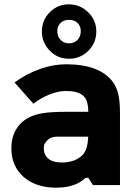

<svg xmlns="http://www.w3.org/2000/svg" viewBox="-20 -850 637 882"><path d="M296.4 -580.1Q244.6 -580.1 208.5 -617.2Q172.4 -654.3 172.4 -705.6Q172.4 -757.3 208.5 -793.7Q244.6 -830.1 296.4 -830.1Q347.7 -830.1 385 -793.7Q422.4 -757.3 422.4 -705.6Q422.4 -653.3 385.7 -616.7Q349.1 -580.1 296.4 -580.1ZM296.4 -758.8Q272.5 -758.8 257.8 -744.1Q243.2 -729.5 243.2 -706.5Q243.2 -682.6 258.5 -666.7Q273.9 -650.9 296.4 -650.9Q320.3 -650.9 335.7 -666.5Q351.1 -682.1 351.1 -706.5Q351.1 -730 336.4 -744.4Q321.8 -758.8 296.4 -758.8ZM497.6 -474.6Q514.6 -452.6 522.9 -419.4Q531.2 -386.2 531.2 -330.1V0H406.7L385.7 -33.2H373.5Q356 -17.6 338.9 -8.8Q296.9 12.2 238.8 12.2Q144.5 12.2 88.4 -37.4Q32.2 -86.9 32.2 -168.9Q32.2 -218.3 53.5 -254.6Q74.7 -291 114.3 -311Q139.6 -324.2 178 -330.3Q216.3 -336.4 285.6 -336.4H385.7Q384.8 -366.2 379.2 -383.8Q373.5 -401.4 359.9 -412.1Q335.4 -432.1 283.2 -432.1Q249 -432.1 209.2 -416.7Q169.4 -401.4 133.3 -373.5L46.9 -471.2Q100.1 -510.3 161.9 -532.5Q223.6 -554.7 283.2 -554.7Q437 -554.7 497.6 -474.6ZM361.3 -140.1Q382.8 -164.1 385.3 -222.2H242.2Q211.9 -222.2 194.3 -202.1Q186 -192.9 183.6 -186.8Q181.2 -180.7 181.2 -168Q181.2 -139.2 201.9 -121.3Q222.7 -103.5 264.6 -103.5Q326.2 -103.5 361.3 -140.1Z"/></svg>

Font: Acari Sans Neue Black
Style: Regular
Weight: 900
Designer: Alfredo Marco Pradil
Foundry: Alfredo Marco Pradil
Version: Version 1.045;June 16, 2019;FontCreator 11.5.0.2425 64-bit; 